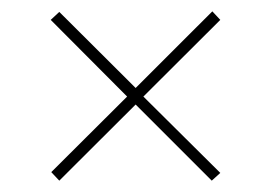

<svg xmlns="http://www.w3.org/2000/svg" viewBox="-20 -441 480 340"><path d="M370.1 -134.8 355 -121.1 220.2 -255.9 85 -121.1 70.8 -136.2 205.1 -270 69.8 -405.8 85 -419.9 220.2 -285.2 356 -420.9 370.1 -405.8 233.9 -270Z"/></svg>

Font: Rawline Thin
Style: Regular
Weight: 250
Designer: Matt McInerney, Pablo Impallari, Rodrigo Fuenzalida
Foundry: Matt McInerney, Pablo Impallari, Rodrigo Fuenzalida
Version: Version 4.020;PS 004.020;hotconv 1.0.88;makeotf.lib2.5.64775